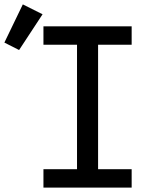

<svg xmlns="http://www.w3.org/2000/svg" viewBox="-99 -855 719 875"><path d="M99 0V-84H252V-651H99V-735H501V-651H348V-84H501V0ZM-12 -627 -79 -661 5 -835 95 -790Z"/></svg>

Font: Iosevka Custom Medium Extended
Style: Regular
Weight: 500
Width: 7
Monospace: yes
Designer: Belleve Invis
Foundry: Belleve Invis
Version: Version 11.2.4; ttfautohint (v1.8.4)